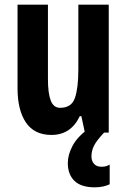

<svg xmlns="http://www.w3.org/2000/svg" viewBox="-20 -567 541 821"><path d="M445 -547V0H343L328 -70H321Q283 10 200 10Q127 10 91 -43Q55 -96 55 -190V-547H185V-229Q185 -168 197 -137Q209 -106 237 -106Q286 -106 300.5 -148.5Q315 -191 315 -269V-547ZM371 102Q371 121 382 133.5Q393 146 413 146Q426 146 434 143.5Q442 141 449 137V221Q439 226 422.5 230Q406 234 385 234Q327 234 298.5 206.5Q270 179 270 130Q270 95 290 57Q310 19 356 -15L425 0Q393 34 382 56Q371 78 371 102Z"/></svg>

Font: Noto Sans Armenian ExtraCondensed
Style: Bold
Weight: 700
Width: 2
Designer: Monotype Design Team
Foundry: Monotype Imaging Inc.
Version: Version 2.008; ttfautohint (v1.8.4.7-5d5b)